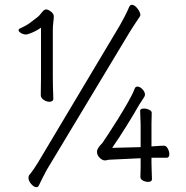

<svg xmlns="http://www.w3.org/2000/svg" viewBox="-20 -746 770 796"><path d="M477 -641Q485 -655 496 -676Q507 -697 515 -716Q519 -726 527 -726Q538 -726 550 -710.5Q562 -695 562 -684Q562 -682 560 -678Q548 -661 536.5 -642.5Q525 -624 517 -612L174 -42Q166 -28 157.5 -10.5Q149 7 141 23Q138 30 131 30Q121 30 109.5 17Q98 4 98 -9Q98 -17 102 -21Q111 -32 121 -46.5Q131 -61 138 -73ZM201 -336Q201 -330 196 -327Q191 -324 185 -324Q173 -324 161 -332Q149 -340 149 -352V-353Q149 -365 149.5 -387.5Q150 -410 150 -423V-631Q135 -621 121.5 -614.5Q108 -608 94 -604Q92 -603 87 -603Q77 -603 67 -609Q57 -615 57 -621Q57 -626 65 -629Q86 -638 104 -651Q122 -664 138 -677Q143 -681 153 -694Q163 -707 171 -707Q179 -707 191 -698Q203 -689 203 -678Q203 -668 201 -653Q199 -638 199 -621V-428Q199 -412 199.5 -386Q200 -360 201 -338ZM608 -92V-70Q608 -54 609 -32.5Q610 -11 610 -3Q610 8 593 8Q583 8 572.5 2.5Q562 -3 562 -13Q562 -17 562.5 -29.5Q563 -42 563 -55Q563 -68 563 -71V-90L436 -84Q429 -84 418 -81H415Q404 -81 393 -92Q382 -103 382 -117Q382 -124 387 -132Q391 -139 396 -144Q401 -149 405 -154Q411 -163 429 -190Q447 -217 469 -252.5Q491 -288 510.5 -322Q530 -356 539 -380Q542 -387 550 -387Q560 -387 570.5 -376Q581 -365 581 -354Q581 -349 578 -344L556 -310Q534 -271 504 -223Q474 -175 445 -133L563 -136V-232Q563 -240 562 -258.5Q561 -277 561 -287Q561 -296 577 -296Q588 -296 598.5 -291Q609 -286 609 -278Q609 -272 608.5 -256.5Q608 -241 608 -232V-139Q611 -139 622.5 -140Q634 -141 645.5 -141.5Q657 -142 660 -142Q669 -142 675.5 -130Q682 -118 682 -107Q682 -92 671 -92Z"/></svg>

Font: Moon Stars Kai HW Light
Style: Regular
Weight: 300
Designer: GuiWonder
Version: Version 1.101